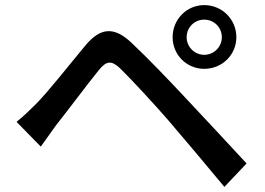

<svg xmlns="http://www.w3.org/2000/svg" viewBox="-20 -751 1040 753"><path d="M712 -605C712 -644 743 -674 781 -674C819 -674 850 -644 850 -605C850 -567 819 -536 781 -536C743 -536 712 -567 712 -605ZM657 -605C657 -536 712 -481 781 -481C851 -481 907 -536 907 -605C907 -675 851 -731 781 -731C712 -731 657 -675 657 -605ZM45 -273 140 -176C156 -199 179 -231 200 -260C244 -315 322 -420 366 -474C397 -513 417 -516 453 -481C493 -442 584 -344 642 -277C704 -205 790 -102 860 -18L947 -110C870 -193 769 -302 701 -374C642 -437 560 -523 497 -582C425 -651 372 -640 316 -574C251 -496 168 -390 121 -343C93 -315 73 -296 45 -273Z"/></svg>

Font: GenYoGothic2 TW M
Style: Regular
Weight: 500
Version: Version 2.100;PS 2.1;hotconv 16.6.51;makeotf.lib2.5.65220 DE